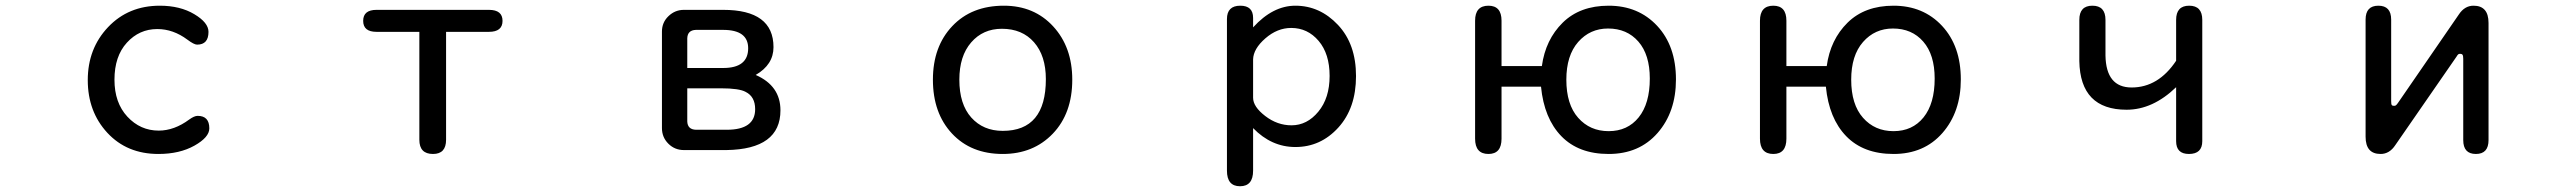

<svg xmlns="http://www.w3.org/2000/svg" viewBox="-20 -519 9040 674"><path d="M541 -499Q612.3 -499 662.1 -469.2Q711.9 -439.5 711.9 -407.2Q711.9 -362.3 671.9 -362.3Q661.1 -362.3 637.7 -379.9Q587.9 -417 532.2 -417Q468.8 -417 425.3 -369.1Q381.8 -321.3 381.8 -239.3Q381.8 -158.2 427.2 -109.4Q472.7 -60.5 537.1 -60.5Q591.8 -60.5 644.5 -99.6Q662.1 -112.3 673.8 -112.3Q714.8 -112.3 714.8 -68.4Q714.8 -37.1 662.6 -7.8Q610.4 21.5 536.1 21.5Q425.8 21.5 356.9 -52.7Q288.1 -127 288.1 -237.8Q288.1 -348.6 359.4 -423.8Q430.7 -499 541 -499Z M1545.9 -407.2V-28.3Q1545.9 21.5 1500 21.5Q1452.1 21.5 1452.1 -28.3V-407.2H1301.8Q1254.9 -407.2 1254.9 -445.8Q1254.9 -484.4 1301.8 -484.4H1696.3Q1744.1 -484.4 1744.1 -445.8Q1744.1 -407.2 1696.3 -407.2H1545.9Z M2632.8 -255.9Q2719.7 -217.8 2719.7 -131.8Q2719.7 4.9 2530.3 7.8H2380.9Q2348.6 7.8 2326.2 -14.6Q2303.7 -37.1 2303.7 -69.3V-408.2Q2303.7 -440.4 2326.7 -462.4Q2349.6 -484.4 2380.9 -484.4H2518.6Q2695.3 -484.4 2695.3 -353.5Q2695.3 -292 2632.8 -255.9ZM2392.6 -209V-92.8Q2393.6 -64.5 2422.9 -63.5H2531.2Q2630.9 -63.5 2630.9 -135.7Q2630.9 -179.7 2597.7 -196.3Q2575.2 -209 2510.7 -209H2392.6ZM2392.6 -280.3H2518.6Q2606.4 -280.3 2606.4 -349.6Q2606.4 -414.1 2518.6 -414.1H2422.9Q2393.6 -413.1 2392.6 -384.8V-280.3Z M3503.9 -499Q3610.4 -499 3677.2 -426.3Q3744.1 -353.5 3744.1 -239.3Q3744.1 -121.1 3675.8 -49.8Q3607.4 21.5 3500 21.5Q3388.7 21.5 3321.8 -50.3Q3254.9 -122.1 3254.9 -239.3Q3254.9 -355.5 3322.8 -427.2Q3390.6 -499 3503.9 -499ZM3497.1 -418Q3430.7 -418 3389.2 -370.1Q3347.7 -322.3 3347.7 -239.3Q3347.7 -153.3 3389.6 -106.4Q3431.6 -59.6 3500 -59.6Q3651.4 -59.6 3651.4 -241.2Q3651.4 -323.2 3609.9 -370.6Q3568.4 -418 3497.1 -418Z M4378.9 -422.9Q4448.2 -499 4527.3 -499Q4613.3 -499 4676.8 -431.6Q4740.2 -364.3 4740.2 -252Q4740.2 -139.6 4678.2 -71.3Q4616.2 -2.9 4527.3 -2.9Q4443.4 -2.9 4378.9 -69.3V80.1Q4378.9 134.8 4333 134.8Q4287.1 134.8 4287.1 80.1V-452.1Q4287.1 -499 4334 -499Q4378.9 -499 4378.9 -456.1V-422.9ZM4378.9 -175.8Q4378.9 -144.5 4421.4 -111.8Q4463.9 -79.1 4513.7 -79.1Q4568.4 -79.1 4607.9 -127Q4647.5 -174.8 4647.5 -252.4Q4647.5 -330.1 4608.9 -375.5Q4570.3 -420.9 4512.7 -420.9Q4463.9 -420.9 4421.9 -384.3Q4379.9 -347.7 4378.9 -310.5V-175.8Z M5251 -287.1H5392.6Q5405.3 -379.9 5465.8 -439.5Q5526.4 -499 5627 -499Q5731.4 -499 5797.4 -428.2Q5863.3 -357.4 5863.3 -240.2Q5863.3 -126 5798.8 -52.2Q5734.4 21.5 5627 21.5Q5521.5 21.5 5460.9 -41Q5400.4 -103.5 5389.6 -214.8H5251V-32.2Q5251 21.5 5205.1 21.5Q5158.2 21.5 5158.2 -32.2V-446.3Q5158.2 -499 5205.1 -499Q5251 -499 5251 -446.3V-287.1ZM5625 -418.9Q5561.5 -418.9 5520 -371.6Q5478.5 -324.2 5478.5 -239.3Q5478.5 -152.3 5520 -105.5Q5561.5 -58.6 5627 -58.6Q5693.4 -58.6 5732.4 -106.9Q5771.5 -155.3 5771.5 -243.2Q5771.5 -327.1 5731.4 -373Q5691.4 -418.9 5625 -418.9Z M6251 -287.1H6392.6Q6405.3 -379.9 6465.8 -439.5Q6526.4 -499 6627 -499Q6731.4 -499 6797.4 -428.2Q6863.3 -357.4 6863.3 -240.2Q6863.3 -126 6798.8 -52.2Q6734.4 21.5 6627 21.5Q6521.5 21.5 6460.9 -41Q6400.4 -103.5 6389.6 -214.8H6251V-32.2Q6251 21.5 6205.1 21.5Q6158.2 21.5 6158.2 -32.2V-446.3Q6158.2 -499 6205.1 -499Q6251 -499 6251 -446.3V-287.1ZM6625 -418.9Q6561.5 -418.9 6520 -371.6Q6478.5 -324.2 6478.5 -239.3Q6478.5 -152.3 6520 -105.5Q6561.5 -58.6 6627 -58.6Q6693.4 -58.6 6732.4 -106.9Q6771.5 -155.3 6771.5 -243.2Q6771.5 -327.1 6731.4 -373Q6691.4 -418.9 6625 -418.9Z M7619.1 -212.9Q7537.1 -133.8 7445.3 -133.8Q7282.2 -133.8 7279.3 -304.7V-449.2Q7279.3 -499 7325.2 -499Q7371.1 -499 7371.1 -449.2V-324.2Q7373 -211.9 7462.9 -211.9Q7556.6 -211.9 7619.1 -305.7V-449.2Q7619.1 -499 7665 -499Q7710.9 -499 7710.9 -449.2V-23.4Q7710.9 21.5 7664.1 21.5Q7619.1 21.5 7619.1 -23.4V-212.9Z M8627 -312.5Q8627 -323.2 8624.5 -326.7Q8622.1 -330.1 8616.2 -330.1Q8612.3 -330.1 8609.9 -328.6Q8607.4 -327.1 8603.5 -320.3L8388.7 -9.8Q8368.2 21.5 8336.9 21.5Q8284.2 21.5 8284.2 -39.1V-450.2Q8284.2 -499 8329.1 -499Q8374 -499 8374 -450.2V-164.1Q8374 -153.3 8376 -150.4Q8377.9 -147.5 8383.8 -147.5Q8387.7 -147.5 8390.1 -148.9Q8392.6 -150.4 8397.5 -157.2L8611.3 -467.8Q8631.8 -499 8663.1 -499Q8715.8 -499 8715.8 -438.5V-27.3Q8715.8 21.5 8671.4 21.5Q8627 21.5 8627 -27.3V-312.5Z"/></svg>

Font: jf-openhuninn-1.0
Style: Regular
Weight: 400
Designer: [Kosugi Maru]
      Designed by Motoya company      

      [Varela Round]
      Joe Prince(Latin component); Avraham Co
Foundry: justfont CO.,LTD.
Version: 1.0